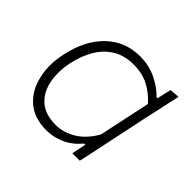

<svg xmlns="http://www.w3.org/2000/svg" viewBox="-125 -664 832 832"><g transform="rotate(45 291.0 -248.0)"><path d="M394 0Q396.5 -13.5 399.5 -27L407.5 -66H400.5Q367.5 -26.5 326.8 -8.5Q286 9.5 244.5 9.5Q169 9.5 123.5 -30.2Q78 -70 63.5 -135Q56 -166 56 -200Q56 -236 64.5 -274.5Q87 -382.5 150.2 -443.8Q213.5 -505 304.5 -505Q361 -505 406.2 -482.5Q451.5 -460 480 -430H486.5L501 -494.5L546.5 -498.5Q534 -440.5 522 -386.5Q509.5 -332 497 -270.5L446 -28.5Q443 -14 439.5 0ZM255.5 -35.5Q301.5 -35.5 346 -61.5Q390.5 -87.5 424 -145L474.5 -382.5Q444 -417.5 404.2 -438.8Q364.5 -460 310.5 -460Q253.5 -460 213.2 -435Q173 -410 148 -367Q123 -324 111.5 -269.5Q104 -234 104 -202.5Q104 -176.5 109 -152.5Q119.5 -99 156 -67.2Q192.5 -35.5 255.5 -35.5Z"/></g></svg>

Font: Heraclito ExtraLight
Style: Italic
Weight: 200
Italic angle: -12°
Designer: Kostas Bartsokas (font) & Cristiano Sobral (main changes)
Foundry: Kostas Bartsokas (font) & Cristiano Sobral (main changes)
Version: Version 1.00;July 8, 2020;FontCreator 13.0.0.2655 64-bit